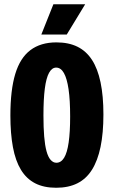

<svg xmlns="http://www.w3.org/2000/svg" viewBox="-20 -873 536 906"><path d="M245 13Q187 13 146 -8Q105 -29 79 -71.5Q53 -114 41 -178.5Q29 -243 29 -328Q29 -448 52 -524Q75 -600 123.5 -636.5Q172 -673 246 -673Q304 -673 345.5 -652.5Q387 -632 414 -590.5Q441 -549 454.5 -484.5Q468 -420 468 -333Q468 -245 454.5 -180Q441 -115 414 -72Q387 -29 345 -8Q303 13 245 13ZM246 -105Q268 -105 282.5 -128.5Q297 -152 304 -201Q311 -250 311 -323Q311 -401 303.5 -452Q296 -503 281.5 -528.5Q267 -554 245 -554Q225 -554 211.5 -529.5Q198 -505 191.5 -455Q185 -405 185 -328Q185 -271 188.5 -229Q192 -187 199.5 -159.5Q207 -132 219 -118.5Q231 -105 246 -105ZM295 -710H175L232 -853H382Z"/></svg>

Font: Bricolage Grotesque 48pt Condensed ExtraBold
Style: Regular
Weight: 800
Width: 3
Designer: Mathieu Triay
Foundry: Atelier Triay
Version: Version 1.001;gftools[0.9.33.dev8+g029e19f]